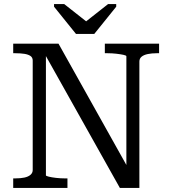

<svg xmlns="http://www.w3.org/2000/svg" viewBox="-20 -925 840 945"><path d="M45 0V-47H56Q81 -47 100 -51Q119 -55 130 -64.5Q141 -74 141 -88V-627Q141 -642 130 -649.5Q119 -657 100 -660Q81 -663 56 -663H45V-710H268L602 -113V-648Q602 -652 588 -655Q574 -658 553 -660.5Q532 -663 510 -663H496V-710H763V-663H751Q727 -663 707.5 -659Q688 -655 677 -646Q666 -637 666 -622V0H570L206 -649V-62Q206 -59 220 -55.5Q234 -52 255.5 -49.5Q277 -47 298 -47H312V0ZM354 -758 246 -892V-905H296L404 -820L512 -905H552V-892L444 -758Z"/></svg>

Font: Roboto Serif 20pt
Style: Regular
Weight: 400
Designer: Greg Gazdowicz
Foundry: Commercial Type
Version: Version 1.008